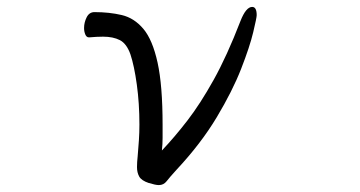

<svg xmlns="http://www.w3.org/2000/svg" viewBox="-20 -520 1040 555"><path d="M237 -412Q230 -412 226.5 -420.5Q223 -429 223 -439Q223 -455 230.5 -470Q238 -485 253 -485Q296 -485 332 -476.5Q368 -468 394.5 -436.5Q421 -405 435.5 -339Q450 -273 450 -159Q450 -140 450 -121.5Q450 -103 448 -85Q485 -124 522 -172Q559 -220 597.5 -289Q636 -358 675 -459Q691 -500 709 -500Q722 -500 722 -476Q722 -469 712 -427Q702 -385 677 -321Q652 -257 606.5 -181Q561 -105 490 -29Q470 -7 461.5 4Q453 15 439 15Q430 15 410 9Q389 2 382.5 -9.5Q376 -21 376 -37Q376 -44 376.5 -52Q377 -60 378 -69Q380 -92 381.5 -114.5Q383 -137 383 -160Q383 -221 375.5 -275.5Q368 -330 357 -363Q346 -394 326.5 -404Q307 -414 278 -414Q269 -414 259 -413.5Q249 -413 238 -412Z"/></svg>

Font: Moon Stars Kai T HW
Style: Regular
Weight: 400
Designer: GuiWonder
Version: Version 1.101